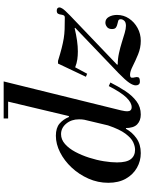

<svg xmlns="http://www.w3.org/2000/svg" viewBox="113 -908 807 1074"><g transform="rotate(-90 517.0 -370.5)"><path d="M414 13Q380 13 359 -7Q338 -27 338 -74Q338 -89 340.5 -109Q343 -129 349 -153L492 -754H599L437 -97Q434 -84 433 -76Q432 -68 432 -63Q432 -38 455 -38Q480 -38 508.5 -67Q537 -96 573 -166L593 -157Q571 -113 545.5 -74Q520 -35 488 -11Q456 13 414 13ZM198 13Q154 13 116 -8.5Q78 -30 55 -70.5Q32 -111 32 -169Q32 -227 55.5 -280Q79 -333 117.5 -374Q156 -415 202.5 -438.5Q249 -462 295 -462Q339 -462 363 -441.5Q387 -421 400 -389H407L384 -298Q386 -308 386.5 -317Q387 -326 387 -333Q387 -375 363 -404Q339 -433 304 -433Q274 -433 249 -411Q224 -389 205 -353.5Q186 -318 172.5 -276Q159 -234 152.5 -193Q146 -152 146 -120Q146 -66 164.5 -42.5Q183 -19 217 -19Q236 -19 259 -29.5Q282 -40 306.5 -72.5Q331 -105 353 -170L341 -70H334Q315 -35 281 -11Q247 13 198 13ZM392 -729V-754H587V-729ZM598 8Q587 8 582 1.5Q577 -5 577 -15Q577 -30 591.5 -51.5Q606 -73 646 -112L899 -354L897 -357Q859 -348 827 -343.5Q795 -339 767 -339Q744 -339 722.5 -342Q701 -345 678 -354L642 -287L625 -294L699 -450H714Q756 -437 785.5 -429.5Q815 -422 839.5 -418Q864 -414 891 -413Q918 -412 956 -412Q966 -412 969 -419Q972 -426 973 -434.5Q974 -443 978 -450Q982 -457 995 -457Q1013 -457 1013 -441Q1013 -436 1006 -424.5Q999 -413 967 -382L693 -120V-116Q725 -116 757 -109Q789 -102 817.5 -93Q846 -84 870 -77Q894 -70 910 -70Q930 -70 938.5 -79.5Q947 -89 947 -99Q947 -110 938.5 -113Q930 -116 919.5 -118Q909 -120 900.5 -126Q892 -132 892 -148Q892 -167 903.5 -176Q915 -185 928 -185Q949 -185 960 -165.5Q971 -146 971 -120Q971 -83 951 -53Q931 -23 898 -5Q865 13 826 13Q787 13 750.5 -2Q714 -17 684.5 -32Q655 -47 637 -47Q621 -47 620 -38.5Q619 -30 622 -19.5Q625 -9 622 -0.5Q619 8 598 8Z"/></g></svg>

Font: Libre Bodoni
Style: Italic
Weight: 400
Italic angle: -13°
Designer: Pablo Impallari, Rodrigo Fuenzalida
Foundry: Impallari Type
Version: Version 2.005;gftools[0.9.23]